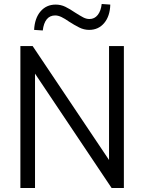

<svg xmlns="http://www.w3.org/2000/svg" viewBox="-20 -934 716 954"><path d="M81.3 0V-705H142.3L548 -99.9H521.8V-705H595.5V0H534.5L128.1 -606.8H154V0ZM192.5 -782.6 149.5 -785.5Q152.5 -843.7 181.4 -877.4Q210.4 -911.2 256.5 -911.2Q282.2 -911.2 304.7 -900.3Q327.2 -889.3 352.9 -871.7Q378.6 -855.4 393.9 -847.4Q409.2 -839.5 424.5 -839.5Q449.8 -839.5 465.6 -859.6Q481.5 -879.7 485.3 -914.2L528 -911.2Q526.4 -853.6 497.8 -819.6Q469.2 -785.5 423 -785.5Q397.3 -785.5 373.5 -797.5Q349.7 -809.4 324.3 -825.8Q302.1 -841.4 285.3 -849.4Q268.6 -857.3 254.3 -857.3Q227.8 -857.3 212.2 -838.1Q196.7 -818.8 192.5 -782.6Z"/></svg>

Font: Nunito Sans 12pt ExtraLight SemiCondensed
Style: Regular
Weight: 200
Width: 4
Version: Version 3.101;gftools[0.9.27]